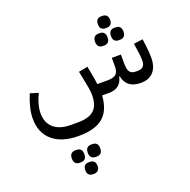

<svg xmlns="http://www.w3.org/2000/svg" viewBox="-190 -780 1515 1530"><g transform="rotate(-20 567.5 -15.0)"><path d="M948 12Q827 12 806 -95H801Q792 -49 762 -24.5Q732 0 682 0H622Q614 124 545.5 182Q477 240 339 240Q195 240 117 173Q39 106 39 -14Q39 -59 51.5 -110.5Q64 -162 86 -213L155 -192Q135 -153 123.5 -111Q112 -69 112 -34Q112 47 163 91.5Q214 136 307 136H371Q462 136 505 96Q548 56 548 -31Q548 -55 542.5 -90Q537 -125 524 -187L513 -240L590 -255L600 -202Q606 -169 610.5 -143.5Q615 -118 617 -98H705Q753 -98 775 -116.5Q797 -135 797 -180V-255H874V-180Q874 -129 889 -108Q904 -87 939 -87H957Q1018 -87 1018 -151Q1018 -166 1016 -191Q1014 -216 1009 -245L1001 -300L1078 -310L1085 -258Q1089 -227 1091 -199Q1093 -171 1093 -151Q1093 -73 1055.5 -30.5Q1018 12 948 12ZM404 443Q384 443 371 430.5Q358 418 358 390Q358 363 371 350.5Q384 338 404 338H417Q439 338 451.5 350.5Q464 363 464 390Q464 418 451.5 430.5Q439 443 417 443ZM337 565Q317 565 304.5 552.5Q292 540 292 514Q292 488 304.5 476Q317 464 337 464H350Q370 464 383 476Q396 488 396 514Q396 540 383 552.5Q370 565 350 565ZM270 443Q249 443 236 430.5Q223 418 223 390Q223 363 236 350.5Q249 338 270 338H283Q304 338 316.5 350.5Q329 363 329 390Q329 418 316.5 430.5Q304 443 283 443ZM896 -368Q875 -368 862.5 -380.5Q850 -393 850 -420Q850 -448 862.5 -460.5Q875 -473 896 -473H909Q930 -473 943 -460.5Q956 -448 956 -420Q956 -393 943 -380.5Q930 -368 909 -368ZM762 -368Q741 -368 728 -380.5Q715 -393 715 -420Q715 -448 728 -460.5Q741 -473 762 -473H775Q795 -473 808 -460.5Q821 -448 821 -420Q821 -393 808 -380.5Q795 -368 775 -368ZM829 -494Q809 -494 796.5 -506Q784 -518 784 -544Q784 -570 796.5 -582.5Q809 -595 829 -595H842Q862 -595 875 -582.5Q888 -570 888 -544Q888 -518 875 -506Q862 -494 842 -494Z"/></g></svg>

Font: IBM Plex Sans Arabic Text
Style: Regular
Weight: 450
Designer: Mike Abbink, Paul van der Laan, Pieter van Rosmalen, Wael Morcos, Khajak Apelian
Foundry: Bold Monday
Version: Version 1.2